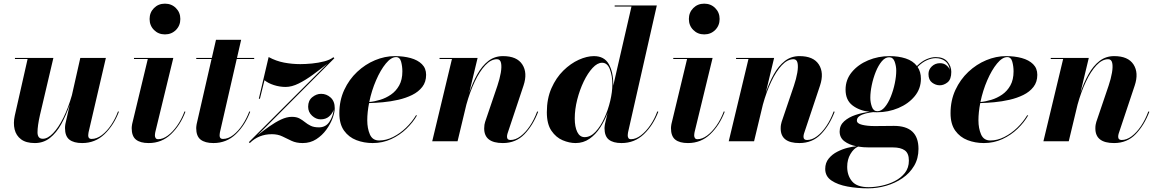

<svg xmlns="http://www.w3.org/2000/svg" viewBox="-20 -780 6387 1060"><path d="M274.7 -460 200.4 -144Q187 -84.7 187.1 -49.3Q187.3 -13.9 216.1 -13.9Q243.7 -13.9 273.3 -44.8Q303 -75.7 330 -130Q356.9 -184.3 377 -254.6L423.3 -460H564.5L469 -50Q468.3 -45.7 467.7 -40.6Q467 -35.6 467 -32Q467 -12.9 485.1 -12.9Q514.4 -12.9 542.6 -34.4Q570.8 -55.9 594 -90.7Q617.2 -125.5 631.6 -165L636.5 -163.1Q607.9 -88.1 556.8 -39.2Q505.6 9.8 433.6 9.8Q387.2 9.8 363 -9.2Q338.9 -28.1 338.9 -73Q338.9 -83.3 340.8 -95L365.2 -202.9Q344.7 -142.6 318 -94.5Q291.3 -46.4 255.5 -18.3Q219.7 9.8 172.4 9.8Q123.8 9.8 96.3 -10.9Q68.8 -31.5 60.7 -65.8Q52.5 -100.1 61.5 -141.1L132.3 -454.1H62.5V-460Z M805.9 -675Q805.9 -711.2 830.2 -735.5Q854.5 -759.8 890.6 -759.8Q926.8 -759.8 951.2 -735.5Q975.6 -711.2 975.6 -675Q975.6 -638.9 951.2 -614.5Q926.8 -590.1 890.6 -590.1Q854.5 -590.1 830.2 -614.5Q805.9 -638.9 805.9 -675ZM1003.7 -163.1Q975.1 -88.1 924 -39.2Q872.8 9.8 800.8 9.8Q754.4 9.8 730.7 -9.2Q707 -28.1 707 -73Q707 -76.7 707.8 -83.6Q708.5 -90.6 709.5 -95L795.9 -454.1H719.7V-460H936.8L837.2 -50Q836.4 -45.7 835.8 -40.6Q835.2 -35.6 835.2 -32Q835.2 -23.7 839.4 -17.6Q843.5 -11.5 853.3 -11.5Q879.2 -11.5 906.5 -31.6Q933.8 -51.8 958.1 -86.4Q982.4 -121.1 998.8 -165Z M1361.3 -163.1Q1332.8 -88.1 1281.6 -39.2Q1230.5 9.8 1158.4 9.8Q1112.1 9.8 1087.6 -9.2Q1063.2 -28.1 1063.2 -73Q1063.2 -76.7 1064 -83.6Q1064.7 -90.6 1065.7 -95L1147.9 -454.1H1063.5V-460H1149.4L1172.4 -560.1H1311.3L1288.3 -460H1383.3V-454.1H1286.9L1194.3 -50Q1193.6 -45.7 1193 -40.6Q1192.4 -35.6 1192.4 -32Q1192.4 -12.9 1210.4 -12.9Q1240 -12.9 1267.9 -34.8Q1295.9 -56.6 1319 -91.4Q1342 -126.2 1356.4 -165Z M1408.9 -234.9 1463.1 -465.1Q1503.9 -442.9 1548.2 -434.4Q1592.5 -426 1638.2 -426Q1667.2 -426 1702.6 -429.4Q1738 -432.9 1770 -441.2Q1802 -449.5 1820.6 -464.1L1825.9 -458.5L1401.6 -33Q1433.6 -58.6 1466.7 -81.9Q1499.8 -105.2 1531.5 -120.1Q1563.2 -135 1591.1 -135Q1616.7 -135 1633.1 -126.2Q1649.4 -117.4 1663.3 -106Q1677.2 -94.5 1695.1 -85.7Q1712.9 -76.9 1741 -76.9Q1778.3 -76.9 1798.6 -107.5Q1818.8 -138.2 1822 -174.3Q1814.5 -152.1 1796.4 -136.6Q1778.3 -121.1 1750 -121.1Q1724.6 -121.1 1702.9 -141.1Q1681.2 -161.1 1681.2 -190.9Q1681.2 -224.9 1704 -243.4Q1726.8 -262 1752.9 -262Q1782.7 -262 1805.4 -241.5Q1828.1 -220.9 1828.1 -182.6Q1828.1 -160.2 1816.3 -127.8Q1804.4 -95.5 1781.6 -64Q1758.8 -32.5 1726 -11.4Q1693.1 9.8 1651.1 9.8Q1615.7 9.8 1589.8 -2.4Q1564 -14.6 1538.9 -26.9Q1513.9 -39.1 1481 -39.1Q1408 -39.1 1359.1 9.8L1354.2 4.9L1354.7 4.4L1353.8 4.9L1787.4 -428.2Q1747.8 -397 1707.6 -367.6Q1667.5 -338.1 1629.2 -319.1Q1590.8 -300 1556.9 -300Q1523.9 -300 1491.8 -310.4Q1459.7 -320.8 1440.2 -337.2L1415 -234.9Z M2007.6 -115.5Q2007.6 -71.3 2022.1 -37.8Q2036.6 -4.4 2073.5 -4.4Q2111.8 -4.4 2150.1 -23.7Q2188.5 -43 2221.3 -74.6Q2254.2 -106.2 2276.4 -143.1H2282.2Q2260.3 -104.5 2224 -69.5Q2187.7 -34.4 2140.3 -12.3Q2092.8 9.8 2037.4 9.8Q1989.5 9.8 1947.5 -6.3Q1905.5 -22.5 1879.5 -58.7Q1853.5 -95 1853.5 -155Q1853.5 -225.6 1880.4 -283.4Q1907.2 -341.3 1951.8 -383.2Q1996.3 -425 2050.5 -447.6Q2104.7 -470.2 2159.4 -470.2Q2208 -470.2 2247.2 -459.4Q2286.4 -448.5 2309.4 -425.7Q2332.5 -402.8 2332.5 -366.9Q2332.5 -327.4 2311.4 -300.2Q2290.3 -272.9 2255.4 -255.7Q2220.5 -238.5 2178.6 -229Q2136.7 -219.5 2094.6 -215.6Q2052.5 -211.7 2017.6 -210.9Q2007.6 -160.4 2007.6 -115.5ZM2166.5 -464.8Q2139.4 -464.8 2110.1 -429.2Q2080.8 -393.6 2056.3 -336.9Q2031.7 -280.3 2018.6 -216.8Q2046.9 -219.2 2078.6 -228.9Q2110.4 -238.5 2138.3 -257.7Q2166.3 -276.9 2183.8 -308.3Q2201.4 -339.8 2201.4 -386Q2201.4 -413.6 2194.5 -439.2Q2187.5 -464.8 2166.5 -464.8Z M2475.1 -454.1H2406.7V-460H2616.7L2570.8 -268.6Q2590.1 -325.2 2615.7 -370.8Q2641.4 -416.5 2676 -443.4Q2710.7 -470.2 2757.1 -470.2Q2833.7 -470.2 2863.6 -424.1Q2893.6 -377.9 2870.4 -307.9L2782 -43Q2779.1 -34.2 2779.1 -24.9Q2779.1 -7.1 2798.1 -7.1Q2825.9 -7.1 2853.6 -27.8Q2881.3 -48.6 2905.3 -84.2Q2929.2 -119.9 2945.6 -164.6L2951.2 -163.1Q2922.6 -88.1 2875.4 -39.2Q2828.1 9.8 2756.1 9.8Q2653.1 9.8 2653.1 -71Q2653.1 -82.5 2654.5 -91.2Q2656 -99.9 2658.2 -106.9L2726.1 -306.6Q2739 -345 2744.8 -378.4Q2750.5 -411.9 2746.1 -432.5Q2741.7 -453.1 2723.6 -453.1Q2690.4 -453.1 2658.9 -419.4Q2627.4 -385.7 2600.7 -328.9Q2574 -272 2554.7 -202.4L2506.1 0H2366.2Z M3365.7 -314Q3365.7 -310.8 3365.7 -307.4L3466.3 -744.1H3373.5V-750H3606.2L3447.5 -50Q3446.8 -45.7 3446.2 -40.6Q3445.6 -35.6 3445.6 -32Q3445.6 -23.7 3449.5 -17.6Q3453.4 -11.5 3463.6 -11.5Q3490.5 -11.5 3518.4 -32.8Q3546.4 -54.2 3570.4 -89.2Q3594.5 -124.3 3608.9 -165L3614.5 -163.1Q3585.9 -88.1 3534.7 -39.2Q3483.4 9.8 3411.4 9.8Q3365 9.8 3341.2 -9.2Q3317.4 -28.1 3317.4 -73Q3317.4 -76.7 3318.2 -83.6Q3319.1 -90.6 3319.8 -95L3334.2 -156.2Q3317.9 -113 3293 -75.1Q3268.1 -37.1 3234.3 -13.7Q3200.4 9.8 3157.7 9.8Q3123.3 9.8 3086.5 -5.6Q3049.8 -21 3024.4 -58.1Q2999 -95.2 2999 -160.2Q2999 -235.4 3024.5 -293.1Q3050 -350.8 3090.2 -390.3Q3130.4 -429.7 3175.3 -450Q3220.2 -470.2 3258.8 -470.2Q3315.9 -470.2 3340.8 -426.5Q3365.7 -382.8 3365.7 -314ZM3360.8 -314Q3360.8 -361.3 3346.9 -397.5Q3333 -433.6 3304 -433.6Q3278.1 -433.6 3251.5 -404.9Q3224.9 -376.2 3202.6 -330Q3180.4 -283.7 3166.7 -230Q3153.1 -176.3 3153.1 -126Q3153.1 -79.6 3167 -51.3Q3180.9 -22.9 3207.8 -22.9Q3240 -22.9 3267.8 -52.6Q3295.7 -82.3 3316.5 -128.1Q3337.4 -173.8 3349.1 -223.6Q3360.8 -273.4 3360.8 -314Z M3783.2 -675Q3783.2 -711.2 3807.5 -735.5Q3831.8 -759.8 3867.9 -759.8Q3904.1 -759.8 3928.5 -735.5Q3952.9 -711.2 3952.9 -675Q3952.9 -638.9 3928.5 -614.5Q3904.1 -590.1 3867.9 -590.1Q3831.8 -590.1 3807.5 -614.5Q3783.2 -638.9 3783.2 -675ZM3981 -163.1Q3952.4 -88.1 3901.2 -39.2Q3850.1 9.8 3778.1 9.8Q3731.7 9.8 3708 -9.2Q3684.3 -28.1 3684.3 -73Q3684.3 -76.7 3685.1 -83.6Q3685.8 -90.6 3686.8 -95L3773.2 -454.1H3697V-460H3914.1L3814.5 -50Q3813.7 -45.7 3813.1 -40.6Q3812.5 -35.6 3812.5 -32Q3812.5 -23.7 3816.7 -17.6Q3820.8 -11.5 3830.6 -11.5Q3856.4 -11.5 3883.8 -31.6Q3911.1 -51.8 3935.4 -86.4Q3959.7 -121.1 3976.1 -165Z M4112.1 -454.1H4043.7V-460H4253.7L4207.8 -268.6Q4227.1 -325.2 4252.7 -370.8Q4278.3 -416.5 4313 -443.4Q4347.7 -470.2 4394 -470.2Q4470.7 -470.2 4500.6 -424.1Q4530.5 -377.9 4507.3 -307.9L4418.9 -43Q4416 -34.2 4416 -24.9Q4416 -7.1 4435.1 -7.1Q4462.9 -7.1 4490.6 -27.8Q4518.3 -48.6 4542.2 -84.2Q4566.2 -119.9 4582.5 -164.6L4588.1 -163.1Q4559.6 -88.1 4512.3 -39.2Q4465.1 9.8 4393.1 9.8Q4290 9.8 4290 -71Q4290 -82.5 4291.5 -91.2Q4293 -99.9 4295.2 -106.9L4363 -306.6Q4376 -345 4381.7 -378.4Q4387.5 -411.9 4383.1 -432.5Q4378.7 -453.1 4360.6 -453.1Q4327.4 -453.1 4295.9 -419.4Q4264.4 -385.7 4237.7 -328.9Q4210.9 -272 4191.7 -202.4L4143.1 0H4003.2Z M4821.5 -160.2Q4810.5 -160.2 4800 -160.9Q4781 -158.9 4760.4 -153.8Q4739.7 -148.7 4725.2 -139.2Q4710.7 -129.6 4710.7 -114.5Q4710.7 -98.1 4739.4 -91.1Q4768.1 -84 4809.3 -84Q4835.7 -84 4865.2 -84.5Q4894.8 -85 4915.5 -85Q5050.8 -85 5050.8 42Q5050.8 95 5026.7 135.5Q5002.7 176 4962.3 203.7Q4921.9 231.4 4872.4 245.6Q4823 259.8 4772.5 259.8Q4713.6 259.8 4659.3 249.9Q4605 240 4570.4 216.7Q4535.9 193.4 4535.9 152.8Q4535.9 118.9 4555.1 95.5Q4574.2 72 4602.7 57.5Q4631.1 43 4659.9 35.9Q4688.7 28.8 4708 27.6Q4667 19.3 4641.2 -0.6Q4615.5 -20.5 4615.5 -54Q4615.5 -87.9 4640.4 -110.4Q4665.3 -132.8 4703.4 -145.5Q4741.5 -158.2 4780.5 -162.6Q4723.4 -169.4 4685.8 -198.6Q4648.2 -227.8 4648.2 -285.2Q4648.2 -340.1 4682.7 -381.8Q4717.3 -423.6 4772.8 -446.9Q4828.4 -470.2 4891.4 -470.2Q4940.2 -470.2 4980.1 -457.3Q5020 -444.3 5042.2 -415.5Q5068.6 -441.9 5095.8 -453.4Q5123 -464.8 5145.5 -464.8Q5189.7 -464.8 5210.8 -439.6Q5231.9 -414.3 5231.9 -383.1Q5231.9 -341.8 5211.3 -325.4Q5190.7 -309.1 5168.2 -309.1Q5145.8 -309.1 5125.9 -324Q5106 -338.9 5106 -371.3Q5106 -396 5124.5 -413.6Q5143.1 -431.2 5169.7 -431.2Q5191.4 -431.2 5206.4 -418.3Q5221.4 -405.5 5223.9 -392.3Q5220 -426.5 5198.1 -442.7Q5176.3 -459 5145.5 -459Q5123 -459 5097.2 -447.6Q5071.3 -436.3 5045.7 -410.6Q5064.2 -383.5 5064.2 -345.2Q5064.2 -290.3 5029.8 -248.7Q4995.4 -207 4939.9 -183.6Q4884.5 -160.2 4821.5 -160.2ZM4824 -166Q4845.9 -166 4864.9 -188.6Q4883.8 -211.2 4897.9 -246.3Q4912.1 -281.5 4920 -319.9Q4928 -358.4 4928 -389.9Q4928 -415.3 4919.3 -439.6Q4910.6 -463.9 4888.9 -463.9Q4866.9 -463.9 4848 -441.3Q4829.1 -418.7 4814.9 -383.5Q4800.8 -348.4 4792.8 -309.9Q4784.9 -271.5 4784.9 -240Q4784.9 -214.6 4793.6 -190.3Q4802.2 -166 4824 -166ZM4657.2 141.1Q4657.2 189 4684.2 221.2Q4711.2 253.4 4775.9 253.4Q4809.3 253.4 4847.7 245.2Q4886 237.1 4920.2 219.6Q4954.3 202.1 4976.1 174.2Q4997.8 146.2 4997.8 106.9Q4997.8 66.2 4975 50Q4952.1 33.9 4910.6 33.9H4778.3Q4745.4 33.9 4717.5 29.3Q4693.1 39.8 4675.2 70.2Q4657.2 100.6 4657.2 141.1Z M5381.8 -115.5Q5381.8 -71.3 5396.4 -37.8Q5410.9 -4.4 5447.8 -4.4Q5486.1 -4.4 5524.4 -23.7Q5562.7 -43 5595.6 -74.6Q5628.4 -106.2 5650.6 -143.1H5656.5Q5634.5 -104.5 5598.3 -69.5Q5562 -34.4 5514.5 -12.3Q5467 9.8 5411.6 9.8Q5363.8 9.8 5321.8 -6.3Q5279.8 -22.5 5253.8 -58.7Q5227.8 -95 5227.8 -155Q5227.8 -225.6 5254.6 -283.4Q5281.5 -341.3 5326 -383.2Q5370.6 -425 5424.8 -447.6Q5479 -470.2 5533.7 -470.2Q5582.3 -470.2 5621.5 -459.4Q5660.6 -448.5 5683.7 -425.7Q5706.8 -402.8 5706.8 -366.9Q5706.8 -327.4 5685.7 -300.2Q5664.6 -272.9 5629.6 -255.7Q5594.7 -238.5 5552.9 -229Q5511 -219.5 5468.9 -215.6Q5426.8 -211.7 5391.8 -210.9Q5381.8 -160.4 5381.8 -115.5ZM5540.8 -464.8Q5513.7 -464.8 5484.4 -429.2Q5455.1 -393.6 5430.5 -336.9Q5406 -280.3 5392.8 -216.8Q5421.1 -219.2 5452.9 -228.9Q5484.6 -238.5 5512.6 -257.7Q5540.5 -276.9 5558.1 -308.3Q5575.7 -339.8 5575.7 -386Q5575.7 -413.6 5568.7 -439.2Q5561.8 -464.8 5540.8 -464.8Z M5849.4 -454.1H5781V-460H5991L5945.1 -268.6Q5964.4 -325.2 5990 -370.8Q6015.6 -416.5 6050.3 -443.4Q6085 -470.2 6131.3 -470.2Q6208 -470.2 6237.9 -424.1Q6267.8 -377.9 6244.6 -307.9L6156.2 -43Q6153.3 -34.2 6153.3 -24.9Q6153.3 -7.1 6172.4 -7.1Q6200.2 -7.1 6227.9 -27.8Q6255.6 -48.6 6279.5 -84.2Q6303.5 -119.9 6319.8 -164.6L6325.4 -163.1Q6296.9 -88.1 6249.6 -39.2Q6202.4 9.8 6130.4 9.8Q6027.3 9.8 6027.3 -71Q6027.3 -82.5 6028.8 -91.2Q6030.3 -99.9 6032.5 -106.9L6100.3 -306.6Q6113.3 -345 6119 -378.4Q6124.8 -411.9 6120.4 -432.5Q6116 -453.1 6097.9 -453.1Q6064.7 -453.1 6033.2 -419.4Q6001.7 -385.7 5975 -328.9Q5948.2 -272 5929 -202.4L5880.4 0H5740.5Z"/></svg>

Font: Bodoni* 36
Style: Bold Italic
Weight: 700
Italic angle: -13°
Version: Version 2.000; ttfautohint (v1.8.1)